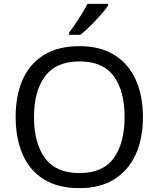

<svg xmlns="http://www.w3.org/2000/svg" viewBox="-20 -964 821 994"><path d="M720 -358Q720 -247 682.5 -164.5Q645 -82 572 -36Q499 10 391 10Q280 10 206.5 -36Q133 -82 97 -165Q61 -248 61 -359Q61 -469 97 -551Q133 -633 206.5 -679Q280 -725 392 -725Q499 -725 572 -679.5Q645 -634 682.5 -551.5Q720 -469 720 -358ZM156 -358Q156 -223 213 -145.5Q270 -68 391 -68Q513 -68 569 -145.5Q625 -223 625 -358Q625 -493 569 -569.5Q513 -646 392 -646Q271 -646 213.5 -569.5Q156 -493 156 -358ZM539 -934Q527 -916 502 -887.5Q477 -859 448.5 -830.5Q420 -802 396 -784H338V-796Q353 -815 370.5 -841Q388 -867 405 -894.5Q422 -922 433 -944H539Z"/></svg>

Font: Noto Sans Pau Cin Hau
Style: Regular
Weight: 400
Designer: Monotype Design Team
Foundry: Monotype Imaging Inc.
Version: Version 2.002; ttfautohint (v1.8.4.7-5d5b)